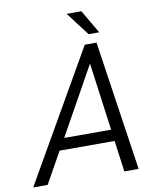

<svg xmlns="http://www.w3.org/2000/svg" viewBox="-144 -936 806 1007"><g transform="rotate(-10 259.5 -433.0)"><path d="M413.1 -166H120.1L27.3 0H-49.8L346.7 -690.4H409.2L511.7 0H435.5ZM405.3 -227.5 356.4 -587.9 155.3 -227.5ZM281.2 -866.2H359.4L432.6 -741.2H376Z"/></g></svg>

Font: Dinish
Style: Italic
Weight: 400
Italic angle: -12°
Designer: Bert Driehuis
Foundry: Playbeing
Version: Version 3.002; git-62d0f29-release